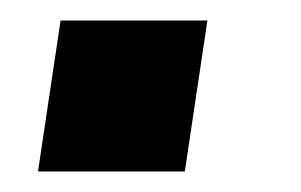

<svg xmlns="http://www.w3.org/2000/svg" viewBox="-20 -167 293 187"><path d="M17 0 39 -147H182L160 0Z"/></svg>

Font: Nunitoga
Style: Bold Italic
Weight: 700
Italic angle: -9°
Designer: Vernon Adams
Foundry: Vernon Adams
Version: Version 1.0